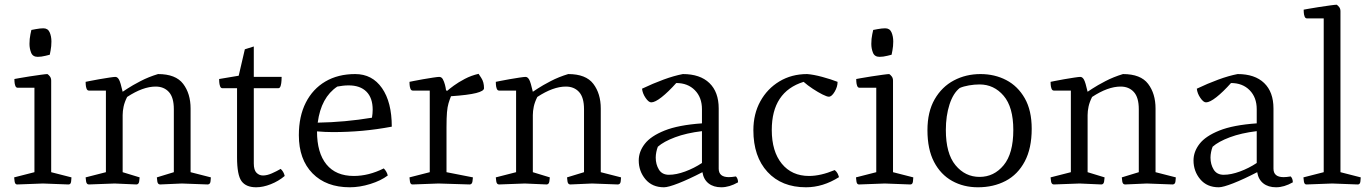

<svg xmlns="http://www.w3.org/2000/svg" viewBox="-20 -782 5809 814"><path d="M54 0Q44 1 42 -12.5Q40 -26 40 -30L126 -52V-410H55Q48 -410 45 -418Q42 -426 41.5 -435Q41 -444 41 -447Q41 -447 60 -450.5Q79 -454 105 -458Q131 -462 153 -465Q175 -468 181 -468Q186 -465 191.5 -458Q197 -451 197 -440V-52L283 -30Q283 -26 281.5 -12.5Q280 1 269 0L162 -4ZM140 -541Q119 -541 112 -558.5Q105 -576 105 -596Q105 -618 109 -636.5Q113 -655 113 -655Q113 -655 131.5 -658.5Q150 -662 164 -662Q183 -662 190.5 -645Q198 -628 198 -606Q198 -586 194.5 -568Q191 -550 191 -550Q191 -550 173 -545.5Q155 -541 140 -541Z M357 0Q347 0 345 -13Q343 -26 343 -30L429 -52V-398H357Q350 -398 347 -406Q344 -414 343.5 -423Q343 -432 343 -435Q343 -435 360 -438.5Q377 -442 400 -446Q423 -450 443 -453Q463 -456 469 -456Q478 -456 484.5 -444.5Q491 -433 500 -393Q500 -393 520.5 -406.5Q541 -420 575.5 -438Q610 -456 650 -468Q725 -468 756.5 -426.5Q788 -385 788 -322V-52L874 -30Q874 -26 872.5 -13Q871 0 860 0L751 -4L659 0Q649 0 647 -12.5Q645 -25 645 -30L717 -52V-319Q717 -369 696 -392Q675 -415 640 -415Q586 -415 519 -371Q508 -349 504 -330Q500 -311 500 -294V-52L572 -30Q572 -25 570 -12.5Q568 0 558 0L466 -4Z M1066 12Q1023 12 1004 -14Q985 -40 985 -115V-408H923Q916 -408 913 -416.5Q910 -425 909.5 -434.5Q909 -444 909 -447L992 -461L1018 -573L1056 -585V-456H1174Q1174 -453 1173.5 -441Q1173 -429 1170 -418.5Q1167 -408 1160 -408H1056V-89Q1056 -61 1067.5 -49.5Q1079 -38 1095 -38Q1112 -38 1132.5 -47Q1153 -56 1170 -66Q1183 -54 1187 -36Q1161 -14 1128 -1Q1095 12 1066 12Z M1463 12Q1363 12 1305 -47Q1247 -106 1247 -209Q1247 -289 1276.5 -347Q1306 -405 1359.5 -436.5Q1413 -468 1486 -468Q1558 -468 1599.5 -408.5Q1641 -349 1641 -245Q1577 -233 1516 -227.5Q1455 -222 1391 -222Q1359 -222 1324 -225Q1324 -134 1364 -85Q1404 -36 1480 -36Q1543 -36 1607 -68Q1620 -55 1624 -38Q1595 -16 1550 -2Q1505 12 1463 12ZM1327 -262Q1443 -264 1557 -283Q1560 -301 1560 -317Q1560 -367 1533.5 -393.5Q1507 -420 1458 -420Q1445 -420 1433 -418.5Q1421 -417 1410 -415Q1341 -369 1327 -262Z M1730 0Q1720 1 1718 -12.5Q1716 -26 1716 -30L1802 -52V-398H1730Q1723 -398 1720 -406Q1717 -414 1716.5 -423Q1716 -432 1716 -435Q1716 -435 1733 -438.5Q1750 -442 1773 -446Q1796 -450 1816 -453Q1836 -456 1842 -456Q1852 -456 1857.5 -446Q1863 -436 1866.5 -422.5Q1870 -409 1871 -399L1876 -397Q1885 -405 1904 -419Q1923 -433 1950.5 -447.5Q1978 -462 2009 -469Q2009 -469 2020.5 -451.5Q2032 -434 2032 -408Q2032 -396 1998.5 -387.5Q1965 -379 1892 -374Q1886 -359 1881.5 -344Q1877 -329 1875 -306Q1873 -283 1873 -243V-52L1985 -30Q1985 -25 1983 -12.5Q1981 0 1971 0L1839 -4Z M2096 0Q2086 0 2084 -13Q2082 -26 2082 -30L2168 -52V-398H2096Q2089 -398 2086 -406Q2083 -414 2082.5 -423Q2082 -432 2082 -435Q2082 -435 2099 -438.5Q2116 -442 2139 -446Q2162 -450 2182 -453Q2202 -456 2208 -456Q2217 -456 2223.5 -444.5Q2230 -433 2239 -393Q2239 -393 2259.5 -406.5Q2280 -420 2314.5 -438Q2349 -456 2389 -468Q2464 -468 2495.5 -426.5Q2527 -385 2527 -322V-52L2613 -30Q2613 -26 2611.5 -13Q2610 0 2599 0L2490 -4L2398 0Q2388 0 2386 -12.5Q2384 -25 2384 -30L2456 -52V-319Q2456 -369 2435 -392Q2414 -415 2379 -415Q2325 -415 2258 -371Q2247 -349 2243 -330Q2239 -311 2239 -294V-52L2311 -30Q2311 -25 2309 -12.5Q2307 0 2297 0L2205 -4Z M2795 12Q2745 12 2716.5 -22Q2688 -56 2688 -102Q2688 -139 2713.5 -172Q2739 -205 2797.5 -228.5Q2856 -252 2956 -259V-319Q2956 -369 2926 -399.5Q2896 -430 2847 -430Q2813 -392 2785 -370Q2757 -348 2741 -348Q2730 -348 2717 -367Q2704 -386 2702 -406Q2748 -428 2793 -444.5Q2838 -461 2875 -468Q2948 -468 2987.5 -430Q3027 -392 3027 -322V-67Q3027 -31 3070 -31Q3082 -31 3100 -34Q3109 -25 3109 -9Q3072 12 3038 12Q3005 12 2984 -4.5Q2963 -21 2958 -52Q2900 -22 2856.5 -5Q2813 12 2795 12ZM2816 -41Q2847 -41 2885 -55Q2923 -69 2956 -91V-226Q2890 -218 2842 -200Q2794 -182 2769 -160Q2765 -150 2762.5 -137.5Q2760 -125 2760 -114Q2760 -85 2773.5 -63Q2787 -41 2816 -41Z M3397 12Q3294 12 3234 -53Q3174 -118 3174 -230Q3174 -299 3203.5 -352.5Q3233 -406 3284.5 -437Q3336 -468 3402 -468Q3429 -466 3466 -456Q3503 -446 3531 -435Q3531 -414 3518.5 -393Q3506 -372 3494 -372Q3486 -372 3467 -381.5Q3448 -391 3426 -405.5Q3404 -420 3387 -435Q3252 -393 3252 -231Q3252 -140 3294.5 -88Q3337 -36 3410 -36Q3459 -36 3519 -61Q3527 -54 3530.5 -47.5Q3534 -41 3537 -31Q3469 12 3397 12Z M3623 0Q3613 1 3611 -12.5Q3609 -26 3609 -30L3695 -52V-410H3624Q3617 -410 3614 -418Q3611 -426 3610.5 -435Q3610 -444 3610 -447Q3610 -447 3629 -450.5Q3648 -454 3674 -458Q3700 -462 3722 -465Q3744 -468 3750 -468Q3755 -465 3760.5 -458Q3766 -451 3766 -440V-52L3852 -30Q3852 -26 3850.5 -12.5Q3849 1 3838 0L3731 -4ZM3709 -541Q3688 -541 3681 -558.5Q3674 -576 3674 -596Q3674 -618 3678 -636.5Q3682 -655 3682 -655Q3682 -655 3700.5 -658.5Q3719 -662 3733 -662Q3752 -662 3759.5 -645Q3767 -628 3767 -606Q3767 -586 3763.5 -568Q3760 -550 3760 -550Q3760 -550 3742 -545.5Q3724 -541 3709 -541Z M4126 12Q4065 12 4016.5 -15Q3968 -42 3940 -95.5Q3912 -149 3912 -230Q3912 -308 3942.5 -361Q3973 -414 4024 -441Q4075 -468 4137 -468Q4197 -468 4246 -442.5Q4295 -417 4324.5 -365.5Q4354 -314 4354 -236Q4354 -153 4324.5 -97.5Q4295 -42 4243.5 -15Q4192 12 4126 12ZM4133 -32Q4194 -32 4235 -81.5Q4276 -131 4276 -231Q4276 -328 4235 -376Q4194 -424 4133 -424Q4111 -424 4088 -420Q4065 -416 4049 -409Q4021 -387 4005.5 -339Q3990 -291 3990 -231Q3990 -131 4031 -81.5Q4072 -32 4133 -32Z M4448 0Q4438 0 4436 -13Q4434 -26 4434 -30L4520 -52V-398H4448Q4441 -398 4438 -406Q4435 -414 4434.5 -423Q4434 -432 4434 -435Q4434 -435 4451 -438.5Q4468 -442 4491 -446Q4514 -450 4534 -453Q4554 -456 4560 -456Q4569 -456 4575.5 -444.5Q4582 -433 4591 -393Q4591 -393 4611.5 -406.5Q4632 -420 4666.5 -438Q4701 -456 4741 -468Q4816 -468 4847.5 -426.5Q4879 -385 4879 -322V-52L4965 -30Q4965 -26 4963.5 -13Q4962 0 4951 0L4842 -4L4750 0Q4740 0 4738 -12.5Q4736 -25 4736 -30L4808 -52V-319Q4808 -369 4787 -392Q4766 -415 4731 -415Q4677 -415 4610 -371Q4599 -349 4595 -330Q4591 -311 4591 -294V-52L4663 -30Q4663 -25 4661 -12.5Q4659 0 4649 0L4557 -4Z M5147 12Q5097 12 5068.5 -22Q5040 -56 5040 -102Q5040 -139 5065.5 -172Q5091 -205 5149.5 -228.5Q5208 -252 5308 -259V-319Q5308 -369 5278 -399.5Q5248 -430 5199 -430Q5165 -392 5137 -370Q5109 -348 5093 -348Q5082 -348 5069 -367Q5056 -386 5054 -406Q5100 -428 5145 -444.5Q5190 -461 5227 -468Q5300 -468 5339.5 -430Q5379 -392 5379 -322V-67Q5379 -31 5422 -31Q5434 -31 5452 -34Q5461 -25 5461 -9Q5424 12 5390 12Q5357 12 5336 -4.5Q5315 -21 5310 -52Q5252 -22 5208.5 -5Q5165 12 5147 12ZM5168 -41Q5199 -41 5237 -55Q5275 -69 5308 -91V-226Q5242 -218 5194 -200Q5146 -182 5121 -160Q5117 -150 5114.5 -137.5Q5112 -125 5112 -114Q5112 -85 5125.5 -63Q5139 -41 5168 -41Z M5520 0Q5510 1 5508 -12.5Q5506 -26 5506 -30L5592 -52V-704H5521Q5514 -704 5511 -712Q5508 -720 5507.5 -729Q5507 -738 5507 -741Q5507 -741 5526 -744.5Q5545 -748 5571 -752Q5597 -756 5619 -759Q5641 -762 5647 -762Q5652 -759 5657.5 -752Q5663 -745 5663 -734V-52L5749 -30Q5749 -26 5747.5 -12.5Q5746 1 5735 0L5628 -4Z"/></svg>

Font: Mate
Style: Regular
Weight: 400
Designer: Eduardo Rodriguez Tunni
Foundry: Eduardo Rodriguez Tunni
Version: Version 1.003; ttfautohint (v1.8.4.7-5d5b);gftools[0.9.24]